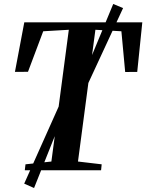

<svg xmlns="http://www.w3.org/2000/svg" viewBox="-20 -855 734 964"><path d="M104.5 0 108 -30 238 -44 325.5 -705.5 197 -698 120.5 -494.5 55 -494 102 -743H694.5L669 -494L608.5 -493.5L589.5 -698L459 -705.5L371.5 -44L490.5 -30L487.5 0ZM101.5 67 304.5 -387 372.5 -410.5 548.5 -835 598 -814.5 404 -396 335.5 -373.5 151 89Z"/></svg>

Font: Merriweather 96pt SemiBold
Style: Italic
Weight: 600
Italic angle: -7.8°
Version: Version 2.101